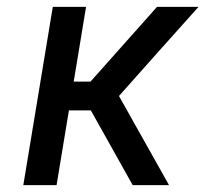

<svg xmlns="http://www.w3.org/2000/svg" viewBox="-20 -540 640 560"><path d="M48 0 134 -520H231L195 -302H244L438 -520H559L440 -387L327 -260L473 0H367L245 -218H181L145 0Z"/></svg>

Font: Iosevka Custom Medium
Style: Italic
Weight: 500
Italic angle: -9°
Designer: Belleve Invis
Foundry: Belleve Invis
Version: Version 27.0.1